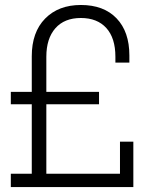

<svg xmlns="http://www.w3.org/2000/svg" viewBox="-20 -759 592 779"><path d="M23.9 0V-54.2H108.9V-335.9H23.9V-386.2H108.9V-530.8Q108.9 -628.4 163.1 -683.6Q217.3 -738.8 308.1 -738.8Q400.9 -738.8 452.9 -684.6Q504.9 -630.4 504.9 -534.2V-504.9H448.2V-528.8Q448.2 -604.5 411.4 -645.3Q374.5 -686 308.1 -686Q241.2 -686 204.6 -644.3Q168 -602.5 168 -528.8V-386.2H381.8V-335.9H168V-54.2H466.8V-184.1H521V0Z"/></svg>

Font: Lumene Sans Light
Style: Regular
Weight: 300
Designer: Deni Anggara
Version: Version 1.003;Glyphs 3.1.2 (3151)